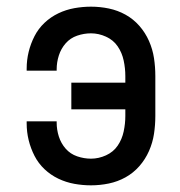

<svg xmlns="http://www.w3.org/2000/svg" viewBox="-20 -548 540 576"><path d="M253 8Q228 8 203 3.5Q178 -1 155 -12Q132 -23 113.5 -40.5Q95 -58 83.5 -80.5Q72 -103 66 -127.5Q60 -152 60 -178V-184H150V-180Q150 -159 156.5 -138.5Q163 -118 177 -102Q191 -86 211.5 -79Q232 -72 253 -72Q276 -72 298 -82Q320 -92 333 -111Q346 -130 351 -153.5Q356 -177 356 -200V-220H194V-300H356V-320Q356 -343 351 -366.5Q346 -390 333 -409Q320 -428 298 -438Q276 -448 253 -448Q232 -448 211.5 -441Q191 -434 177 -418Q163 -402 156.5 -381.5Q150 -361 150 -340V-336H60V-342Q60 -368 66 -392.5Q72 -417 83.5 -439.5Q95 -462 113.5 -479.5Q132 -497 155 -508Q178 -519 203 -523.5Q228 -528 253 -528Q280 -528 306.5 -522.5Q333 -517 356.5 -504Q380 -491 398 -470.5Q416 -450 427 -425Q438 -400 442 -373.5Q446 -347 446 -320V-200Q446 -173 442 -146.5Q438 -120 427 -95Q416 -70 398 -49.5Q380 -29 356.5 -16Q333 -3 306.5 2.5Q280 8 253 8Z"/></svg>

Font: Iosevka Bendy Medium
Style: Regular
Weight: 500
Monospace: yes
Designer: Belleve Invis
Foundry: Belleve Invis
Version: Version 30.1.2